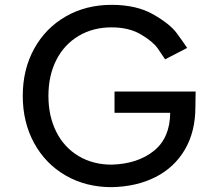

<svg xmlns="http://www.w3.org/2000/svg" viewBox="-20 -757 911 793"><path d="M787 -315Q787 -213 743.5 -139Q700 -65 622 -25.5Q544 14 441 16Q335 16 251.5 -32Q168 -80 121 -166Q74 -252 74 -361Q74 -470 121 -555.5Q168 -641 251.5 -689Q335 -737 441 -737Q544 -737 613 -697.5Q682 -658 710 -620Q738 -582 753 -559L662 -512Q651 -529 631.5 -557Q612 -585 562.5 -614.5Q513 -644 441 -644Q364 -644 304.5 -608.5Q245 -573 212.5 -509Q180 -445 180 -361Q180 -277 212.5 -212.5Q245 -148 304.5 -112.5Q364 -77 441 -77Q548 -80 615 -133.5Q682 -187 683 -291H453V-379H788Z"/></svg>

Font: SUITE
Style: Bold
Weight: 700
Designer: Sun
Foundry: Sun
Version: Version 2.040